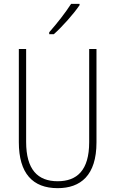

<svg xmlns="http://www.w3.org/2000/svg" viewBox="-20 -969 600 999"><path d="M394 -942V-949H350C319 -901 279 -850 236 -801V-791H260C303 -829 362 -895 394 -942ZM482 -228V-714H444V-229C444 -82 380 -26 280 -26C176 -26 116 -87 116 -231V-714H78V-229C78 -67 150 10 280 10C399 10 482 -56 482 -228Z"/></svg>

Font: Noto Sans Devanagari Condensed ExtraLight
Style: Regular
Weight: 200
Width: 3
Designer: Jelle Bosma - Monotype Design Team
Foundry: Monotype Imaging Inc.
Version: Version 2.004